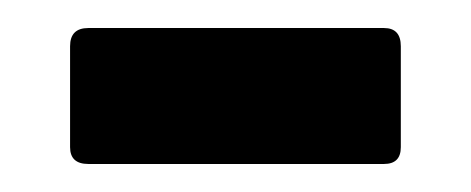

<svg xmlns="http://www.w3.org/2000/svg" viewBox="-20 -688 336 137"><path d="M43 -571Q30 -571 30 -583V-655Q30 -668 43 -668H254Q266 -668 266 -655V-583Q266 -571 254 -571Z"/></svg>

Font: Sofia Sans Semi Condensed ExtraBold
Style: Regular
Weight: 800
Designer: Botio Nikoltchev, Ani Petrova
Foundry: lettersoup
Version: Version 4.100